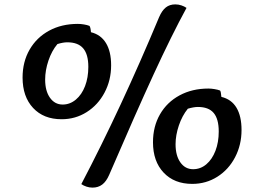

<svg xmlns="http://www.w3.org/2000/svg" viewBox="-20 -816 1194 876"><path d="M351 24Q532 -321 706 -738Q719 -768 736.5 -782Q754 -796 780 -796Q794 -796 807.5 -791.5Q821 -787 831 -780Q763 -655 681 -477Q599 -299 478 -18Q465 12 446.5 26Q428 40 402 40Q388 40 374.5 35.5Q361 31 351 24ZM83 -462Q83 -534 115 -589.5Q147 -645 204 -676Q261 -707 335 -707Q348 -707 363 -704.5Q378 -702 388 -698Q393 -693 395 -669Q440 -658 463.5 -619.5Q487 -581 487 -518Q487 -450 457 -393.5Q427 -337 375.5 -304.5Q324 -272 261 -272Q179 -272 131 -323.5Q83 -375 83 -462ZM383 -511Q383 -568 359.5 -595.5Q336 -623 287 -623Q268 -623 242 -615Q216 -584 201 -539.5Q186 -495 186 -453Q186 -401 208 -370Q230 -339 266 -339Q299 -339 326 -361.5Q353 -384 368 -423Q383 -462 383 -511ZM678 -167Q678 -239 710 -294.5Q742 -350 799.5 -381Q857 -412 931 -412Q943 -412 958.5 -409.5Q974 -407 984 -403Q988 -399 990 -374Q1036 -363 1059 -324.5Q1082 -286 1082 -223Q1082 -155 1052.5 -98.5Q1023 -42 971.5 -9.5Q920 23 857 23Q775 23 726.5 -28.5Q678 -80 678 -167ZM978 -216Q978 -273 955 -300.5Q932 -328 883 -328Q864 -328 837 -320Q811 -288 796 -243.5Q781 -199 781 -158Q781 -106 803 -75Q825 -44 861 -44Q895 -44 921.5 -66.5Q948 -89 963 -128Q978 -167 978 -216Z"/></svg>

Font: Lemonada
Style: Regular
Weight: 400
Designer: Mohamed Gaber (Arabic) Eduardo Tunni (Latin)
Foundry: Kief Type Foundry
Version: Version 3.006